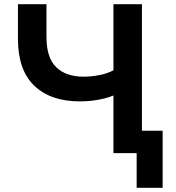

<svg xmlns="http://www.w3.org/2000/svg" viewBox="-20 -725 833 909"><path d="M627 164V0H517V-273Q499 -265 473 -258.5Q447 -252 417 -248.5Q387 -245 358 -245Q220 -245 142.5 -319Q65 -393 65 -541V-705H200V-550Q200 -452 246 -407Q292 -362 376 -362Q410 -362 448 -369Q486 -376 517 -392V-705H652V-106H750V164Z"/></svg>

Font: Nunito Sans 8pt
Style: Bold
Weight: 700
Version: Version 3.101;gftools[0.9.27]